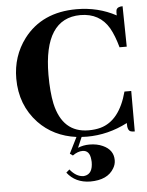

<svg xmlns="http://www.w3.org/2000/svg" viewBox="-56 -642 698 909"><g transform="rotate(-5 293.0 -187.0)"><path d="M532.2 -38.1Q531.2 -1 548.8 2.9Q555.7 4.9 566.4 4.9V-187.5H534.2Q498 -51.8 406.2 -26.4Q380.9 -19.5 349.6 -19.5Q225.6 -19.5 194.3 -160.2Q182.6 -215.8 182.6 -297.9Q183.6 -565.4 357.4 -566.4Q449.2 -566.4 493.2 -491.2Q513.7 -455.1 529.3 -398.4H563.5L560.5 -590.8Q535.2 -590.8 530.3 -575.2Q528.3 -565.4 529.3 -549.8Q444.3 -595.7 341.8 -595.7Q177.7 -595.7 90.8 -481.4Q29.3 -399.4 29.3 -293Q29.3 -167 110.4 -81.1Q180.7 -7.8 289.1 6.8L251 83L264.6 92.8Q289.1 75.2 311.5 75.2Q345.7 75.2 349.6 119.1Q350.6 125 350.6 130.9Q350.6 186.5 313.5 193.4Q309.6 194.3 305.7 194.3Q271.5 193.4 242.2 157.2L226.6 170.9Q265.6 221.7 335.9 222.7Q418.9 222.7 449.2 169.9Q460 152.3 460 131.8Q460 83 410.2 60.5Q382.8 47.9 346.7 47.9Q317.4 47.9 292 58.6L313.5 8.8Q323.2 9.8 338.9 9.8Q439.5 9.8 532.2 -38.1Z"/></g></svg>

Font: Abhaya Libre ExtraBold
Style: Regular
Weight: 800
Designer: Pushpananda Ekanayake, Sol Matas, Pathum Egodawatta
Foundry: Mooniak
Version: Version 1.050 ; ttfautohint (v1.6)